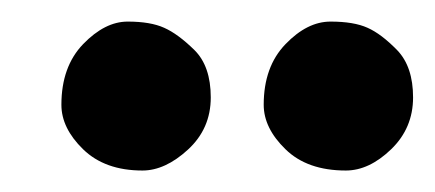

<svg xmlns="http://www.w3.org/2000/svg" viewBox="-20 -747 401 177"><path d="M298.8 -589.8Q263.2 -589.8 243.2 -609.4Q223.1 -628.9 223.1 -650.4Q223.1 -685.5 243.2 -706.3Q263.2 -727.1 284.7 -727.1Q306.2 -727.1 318.8 -721.4Q331.5 -715.8 346.2 -700.7Q360.8 -685.5 360.8 -657.2Q360.8 -628.9 340.6 -609.4Q320.3 -589.8 298.8 -589.8ZM111.3 -589.8Q76.7 -589.8 56.6 -609.4Q36.6 -628.9 36.6 -650.4Q36.6 -685.5 56.6 -706.3Q76.7 -727.1 97.7 -727.1Q118.7 -727.1 131.3 -721.4Q144 -715.8 159.2 -700.9Q174.3 -686 174.3 -657.2Q174.3 -628.4 153.3 -609.1Q132.3 -589.8 111.3 -589.8Z"/></svg>

Font: Lato-BoldItalic
Style: Bold Italic
Weight: 700
Italic angle: -7°
Designer: Lukasz Dziedzic
Foundry: tyPoland Lukasz Dziedzic
Version: Version 1.104; Western+Polish opensource